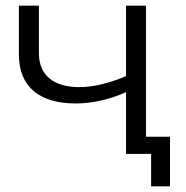

<svg xmlns="http://www.w3.org/2000/svg" viewBox="-20 -546 660 681"><path d="M427 0H516V115H583V-61H498V-526H427V-276C368 -251 312 -237 261 -237C173 -237 118 -277 118 -357V-526H47V-353C47 -234 125 -179 248 -179C307 -179 368 -193 427 -219Z"/></svg>

Font: Chess Sans
Style: Regular
Weight: 400
Designer: Wolf Bōese
Foundry: Wolf Bōese
Version: Version 7.223;Glyphs 3.3 (3306)